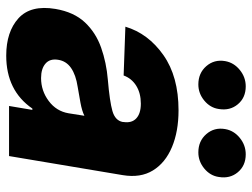

<svg xmlns="http://www.w3.org/2000/svg" viewBox="-118 -694 821 626"><g transform="rotate(90 293.0 -381.5)"><path d="M161.9 9.2Q84.2 9.2 40.1 -30.7Q-3.9 -70.7 9.6 -151.3Q19.9 -211.6 53.4 -247.3Q87 -283 135.8 -300.2Q184.7 -317.5 240.4 -322.1Q311.1 -328.1 342.3 -337Q373.6 -345.9 378.2 -370.7V-372.5Q382.5 -399.9 366.5 -414.8Q350.5 -429.7 318.5 -429.7Q284.4 -429.7 260.3 -414.8Q236.2 -399.9 226.6 -373.6L67.5 -379.3Q89.8 -453.8 160 -503.2Q230.1 -552.6 340.2 -552.6Q409.1 -552.6 460.2 -531.1Q511.4 -509.6 536.2 -469.1Q561.1 -428.6 551.5 -370.7L489.3 0H326L338.8 -76H334.5Q275.9 9.2 161.9 9.2ZM235.1 -104.4Q276.3 -104.4 309.7 -129.3Q343 -154.1 349.8 -193.9L358 -245.7Q342.7 -237.9 315.2 -232.8Q287.6 -227.6 263.5 -223.7Q225.1 -218 202.2 -202.2Q179.3 -186.4 175.4 -159.8Q171.2 -133.2 187.9 -118.8Q204.5 -104.4 235.1 -104.4ZM255.7 -617.2Q218.8 -617.2 196.2 -643.1Q173.7 -669 179.7 -704.5Q184.7 -733 208.5 -752.3Q232.2 -771.7 262.1 -771.7Q299 -771.7 320.5 -745.9Q342 -720.2 335.9 -683.9Q332 -656.2 308.6 -636.7Q285.2 -617.2 255.7 -617.2ZM477.3 -617.2Q440.3 -617.2 417.8 -643.1Q395.2 -669 401.3 -704.5Q406.2 -733 430 -752.3Q453.8 -771.7 483.7 -771.7Q520.6 -771.7 542.1 -745.9Q563.6 -720.2 557.5 -683.9Q553.6 -656.2 530.2 -636.7Q506.7 -617.2 477.3 -617.2Z"/></g></svg>

Font: Inter UI Extra Bold
Style: Italic
Weight: 800
Italic angle: 9.39999°
Designer: Rasmus Andersson
Foundry: rsms
Version: 3.2;8d6f07862